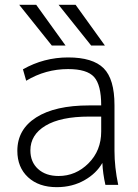

<svg xmlns="http://www.w3.org/2000/svg" viewBox="-20 -774 577 805"><path d="M107.4 -143.6Q107.4 -94.7 139.6 -65.4Q171.9 -36.1 225.6 -36.1Q297.9 -36.1 351.1 -89.4Q404.3 -142.6 404.3 -222.7V-285.2H353.5Q234.4 -285.2 170.9 -247.1Q107.4 -209 107.4 -143.6ZM265.6 -533.2Q369.1 -533.2 414.6 -487.8Q460 -442.4 460 -333V-141.6Q460 -73.2 475.6 1H421.9Q411.1 -46.9 409.2 -90.8Q383.8 -46.9 335.9 -19.5Q284.2 10.7 217.8 10.7Q142.6 10.7 97.7 -30.8Q52.7 -72.3 52.7 -141.6Q52.7 -231.4 131.8 -281.7Q210.9 -332 353.5 -332H404.3Q404.3 -418 374.5 -451.2Q344.7 -484.4 265.6 -484.4Q170.9 -484.4 89.8 -435.5L76.2 -483.4Q164.1 -533.2 265.6 -533.2ZM362.3 -583 225.6 -753.9H296.9L419.9 -583ZM197.3 -583 60.5 -753.9H131.8L254.9 -583Z"/></svg>

Font: Gen Shin Gothic Light
Style: Regular
Weight: 200
Designer: [Source Han Sans]
Ryoko NISHIZUKA  (kana & ideographs); Paul D. Hunt (Latin, Greek & Cyrillic); Wenlong ZHANG  (bopomofo
Version: Version 1.002.20150607